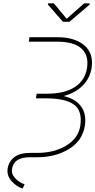

<svg xmlns="http://www.w3.org/2000/svg" viewBox="-20 -931 564 1136"><path d="M374.5 -819.8 478 -911.1H510.7L509.8 -903.3L391.1 -802.2H352.5L263.2 -904.3L264.2 -911.1H298.8ZM256.8 -376.5Q363.3 -376.5 423.8 -416.7Q484.4 -457 495.1 -530.3Q505.9 -603.5 461.9 -644Q418 -684.6 314.5 -684.6H150.4L154.3 -710.9H318.4Q421.9 -710.9 478.3 -663.3Q534.7 -615.7 522 -528.8Q512.7 -469.2 469.7 -425.3Q426.8 -381.3 356.4 -362.8Q427.7 -345.7 460 -301Q492.2 -256.3 482.4 -188.5Q468.3 -98.1 387.7 -49.1Q307.1 0 196.3 -0.5H156.2Q61 -0.5 51.3 68.8Q46.4 99.6 71 124.8Q95.7 149.9 125.5 159.2L114.3 184.6Q79.1 174.3 49.1 141.4Q19 108.4 25.4 66.4Q31.7 24.4 64.5 -1Q97.2 -26.4 160.2 -26.4H200.2Q300.8 -26.4 372.3 -69.8Q443.8 -113.3 455.1 -186.5Q468.3 -274.9 417.7 -312Q367.2 -349.1 252.4 -349.1H192.4L195.8 -370.6L196.3 -373L196.8 -376.5Z"/></svg>

Font: Roboto-ThinItalic
Style: Italic
Weight: 250
Italic angle: -12°
Designer: Google
Version: Version 1.100141; 2013; ttfautohint (v0.94.14-c901) -l 8 -r 